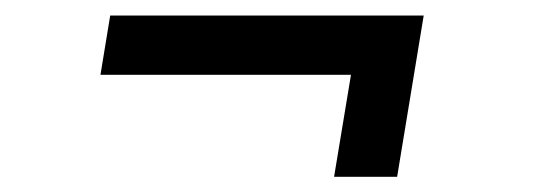

<svg xmlns="http://www.w3.org/2000/svg" viewBox="-20 -384 696 250"><path d="M415 -153.8 437 -286.6H110.8L123.5 -363.8H531.7L497.1 -153.8Z"/></svg>

Font: Inter 17pt
Style: Italic
Weight: 400
Italic angle: -9.3988°
Version: Version 4.001;git-66647c0bb